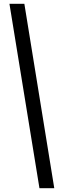

<svg xmlns="http://www.w3.org/2000/svg" viewBox="-20 -830 339 1017"><path d="M189 167 30 -810H109L267.5 167Z"/></svg>

Font: Libre Caslon Condensed
Style: Bold
Weight: 700
Designer: Pablo Impallari, Rodrigo Fuenzalida, Katja Schimmel, Ertekin Erdin
Foundry: Pablo Impallari, Rodrigo Fuenzalida
Version: Version 2.000; ttfautohint (v1.8.4.7-5d5b);gftools[0.9.33]